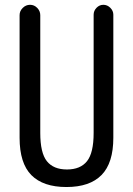

<svg xmlns="http://www.w3.org/2000/svg" viewBox="-20 -750 540 780"><path d="M59.6 -190.4V-688.5Q59.6 -705.1 72.3 -717.8Q85 -730.5 102.1 -730.5Q119.1 -730.5 131.3 -717.8Q143.6 -705.1 143.6 -688.5V-210Q143.6 -128.9 170.4 -95.2Q197.3 -61.5 252 -61.5Q306.6 -61.5 333.5 -95.2Q360.4 -128.9 360.4 -210V-690.4Q360.4 -706.1 372.1 -718.3Q383.8 -730.5 399.9 -730.5Q416 -730.5 428.2 -718.3Q440.4 -706.1 440.4 -690.4V-190.4Q440.4 -87.9 392.6 -39.1Q344.7 9.8 250 9.8Q155.3 9.8 107.4 -38.6Q59.6 -86.9 59.6 -190.4Z"/></svg>

Font: Rounded Mgen+ 2m regular
Style: Regular
Weight: 400
Designer: [Source Han Sans]
Ryoko NISHIZUKA  (kana & ideographs); Paul D. Hunt (Latin, Greek & Cyrillic); Wenlong ZHANG  (bopomofo
Version: Version 1.059.20150602